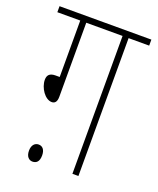

<svg xmlns="http://www.w3.org/2000/svg" viewBox="-122 -696 640 780"><g transform="rotate(20 198.5 -306.5)"><path d="M125 -596H282V0H308V-596H397V-622H0V-596H99V-352H81C55 -352 46 -340 46 -321C46 -286 74 -245 103 -245C116 -245 125 -253 125 -276ZM84 -28C84 -2 98 9 112 9C129 9 141 -1 141 -28C141 -52 130 -65 113 -65C97 -65 84 -53 84 -28Z"/></g></svg>

Font: Noto Sans ExtraCondensed Thin
Style: Italic
Weight: 100
Width: 2
Italic angle: -12°
Designer: Monotype Design Team
Foundry: Monotype Imaging Inc.
Version: Version 2.013